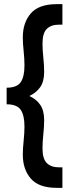

<svg xmlns="http://www.w3.org/2000/svg" viewBox="-20 -770 327 926"><path d="M254 136Q167 136 128.5 91.2Q90 46.5 90 -24Q90 -53.5 94 -90.8Q98 -128 98 -160Q98 -214 79.8 -240.5Q61.5 -267 12 -267V-347Q61.5 -347 79.8 -373.5Q98 -400 98 -454Q98 -486.5 94 -523.8Q90 -561 90 -590Q90 -660.5 128.5 -705.2Q167 -750 254 -750H281V-651H264Q226.5 -651 205.8 -630.8Q185 -610.5 185 -560Q185 -529.5 189 -491.8Q193 -454 193 -424Q193 -377 174 -349.8Q155 -322.5 121.5 -307Q155 -292 174 -264.5Q193 -237 193 -190Q193 -160 189 -122.5Q185 -85 185 -54Q185 -4 205.8 16.5Q226.5 37 264 37H281V136Z"/></svg>

Font: Cabin Condensed
Style: Bold
Weight: 700
Width: 3
Designer: Pablo Impallari
Foundry: Pablo Impallari. http://www.impallari.com Igino Marini. http://www.ikern.com
Version: Version 3.001; ttfautohint (v1.8.3)